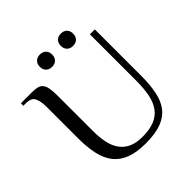

<svg xmlns="http://www.w3.org/2000/svg" viewBox="-207 -936 1102 1102"><g transform="rotate(-45 343.5 -385.5)"><path d="M99 -540Q99 -585 86.5 -612.5Q74 -640 29 -640H9V-660H99Q125 -660 142.5 -655.5Q160 -651 170.5 -637.5Q181 -624 185 -600.5Q189 -577 189 -540V-255Q189 -202 198 -160.5Q207 -119 228 -90Q249 -61 282.5 -45.5Q316 -30 366 -30Q423 -30 462 -45Q501 -60 525 -91.5Q549 -123 559 -171Q569 -219 569 -285V-660H609V-285Q609 -212 598 -156.5Q587 -101 558.5 -64Q530 -27 480.5 -8.5Q431 10 354 10Q281 10 232 -8.5Q183 -27 153.5 -64Q124 -101 111.5 -156.5Q99 -212 99 -285ZM504 -731Q504 -708 490.5 -694.5Q477 -681 454 -681Q431 -681 417.5 -694.5Q404 -708 404 -731Q404 -754 417.5 -767.5Q431 -781 454 -781Q477 -781 490.5 -767.5Q504 -754 504 -731ZM334 -731Q334 -708 320.5 -694.5Q307 -681 284 -681Q261 -681 247.5 -694.5Q234 -708 234 -731Q234 -754 247.5 -767.5Q261 -781 284 -781Q307 -781 320.5 -767.5Q334 -754 334 -731Z"/></g></svg>

Font: Philosopher
Style: Regular
Weight: 400
Designer: Jovanny Lemonad
Foundry: Jovanny Lemonad
Version: Version 1.000